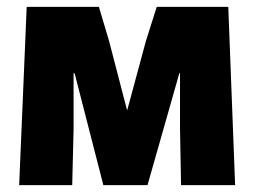

<svg xmlns="http://www.w3.org/2000/svg" viewBox="-20 -541 742 561"><path d="M58 -521H269L299 -420L351 -220H352L406 -420L438 -521H647L667 0H509L506 -164V-327H504L411 0H282L198 -327H195V-164L191 0H36Z"/></svg>

Font: Murecho
Style: Bold
Weight: 700
Designer: Neil Summerour
Foundry: Positype
Version: Version 1.010; ttfautohint (v1.8.3)